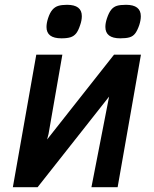

<svg xmlns="http://www.w3.org/2000/svg" viewBox="-20 -779 640 799"><path d="M131 -551.5H239.5L182 -221.5L176 -198.5L454.5 -551.5H566.5L469.5 0H360.5L434 -377L136.5 0H33.5ZM173.5 -666.5Q173.5 -683 180 -703Q187.5 -726 197.8 -738Q208 -750 222.2 -754.5Q236.5 -759 259 -759Q320.5 -759 320.5 -712Q320.5 -694 313.5 -674.5Q306 -651.5 296.8 -640Q287.5 -628.5 273.5 -624Q259.5 -619.5 235.5 -619.5Q173.5 -619.5 173.5 -666.5ZM418.5 -667Q418.5 -683 425 -702.5Q433 -726.5 442.8 -738.5Q452.5 -750.5 466.5 -754.8Q480.5 -759 504.5 -759Q566 -759 566 -711.5Q566 -694.5 559.5 -674.5Q551.5 -651.5 542.5 -639.8Q533.5 -628 519.5 -623.8Q505.5 -619.5 480.5 -619.5Q418.5 -619.5 418.5 -667Z"/></svg>

Font: JuliaMono SemiBold
Style: Italic
Weight: 600
Italic angle: -9°
Monospace: yes
Designer: cormullion
Foundry: corm
Version: Version 0.056; ttfautohint (v1.8.4)